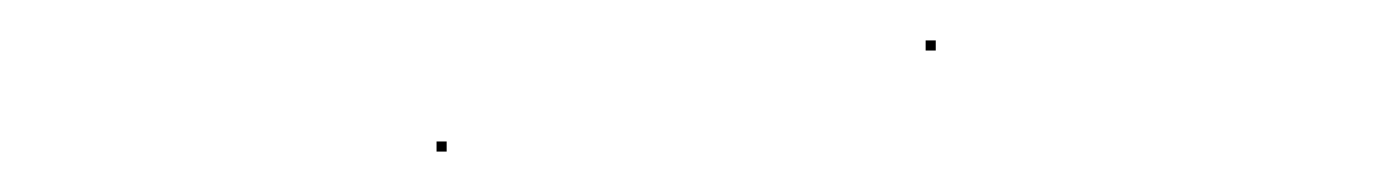

<svg xmlns="http://www.w3.org/2000/svg" viewBox="-20 -563 685 95"><path d="M438 -538V-543H443V-538ZM196 -488V-493H201V-488Z"/></svg>

Font: FRB American Cursive Just Beginnings
Style: Italic
Weight: 400
Italic angle: -25°
Version: Version 2.0;Modular Font Editor K font №1